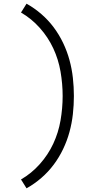

<svg xmlns="http://www.w3.org/2000/svg" viewBox="-20 -861 540 1042"><path d="M124 161 94 113Q151 80 196 29.5Q241 -21 269 -81Q297 -141 308.5 -207.5Q320 -274 320 -340Q320 -406 308.5 -472.5Q297 -539 269 -599Q241 -659 196 -709.5Q151 -760 94 -793L124 -841Q167 -817 204.5 -784.5Q242 -752 271.5 -712.5Q301 -673 322.5 -628Q344 -583 357 -535.5Q370 -488 375.5 -438.5Q381 -389 381 -340Q381 -291 375.5 -241.5Q370 -192 357 -144.5Q344 -97 322.5 -52Q301 -7 271.5 32.5Q242 72 204.5 104.5Q167 137 124 161Z"/></svg>

Font: Iosevka Fixed SS04 Light
Style: Regular
Weight: 300
Monospace: yes
Designer: Belleve Invis
Foundry: Belleve Invis
Version: Version 32.5.0